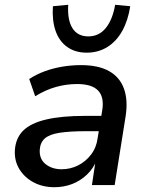

<svg xmlns="http://www.w3.org/2000/svg" viewBox="-20 -773 613 802"><path d="M207 9Q159 9 121 -11Q83 -31 61.5 -65.5Q40 -100 42 -144Q45 -196 77 -227.5Q109 -259 173.5 -274Q238 -289 336 -289H416L406 -225H341Q272 -225 229.5 -218.5Q187 -212 167.5 -195Q148 -178 146 -147Q144 -108 171 -87Q198 -66 237 -66Q274 -66 306 -82Q338 -98 360.5 -127.5Q383 -157 388 -197L407 -312Q416 -367 390 -394.5Q364 -422 302 -422Q258 -422 214.5 -410Q171 -398 127 -371L102 -443Q131 -462 166 -475Q201 -488 240 -494.5Q279 -501 318 -501Q391 -501 435.5 -476Q480 -451 497.5 -403.5Q515 -356 505 -289L459 0H364L380 -106H385Q370 -69 342.5 -43Q315 -17 280.5 -4Q246 9 207 9ZM342 -553Q294 -553 260.5 -577Q227 -601 212 -644.5Q197 -688 201 -747L265 -753Q261 -690 282.5 -655.5Q304 -621 349 -621Q393 -621 421.5 -655.5Q450 -690 461 -753L524 -747Q515 -688 491 -644.5Q467 -601 429 -577Q391 -553 342 -553Z"/></svg>

Font: Nunito Sans 10pt SemiBold
Style: Italic
Weight: 600
Italic angle: -9°
Designer: Vernon Adams
Foundry: Vernon Adams
Version: Version 3.101;gftools[0.9.27]